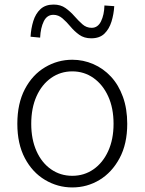

<svg xmlns="http://www.w3.org/2000/svg" viewBox="-20 -809 634 842"><path d="M297 13Q233 13 177.5 -20Q122 -53 89 -115.5Q56 -178 56 -266Q56 -355 89 -418Q122 -481 177.5 -514Q233 -547 297 -547Q345 -547 389 -528Q433 -509 466.5 -473Q500 -437 519 -384.5Q538 -332 538 -266Q538 -178 504.5 -115.5Q471 -53 416.5 -20Q362 13 297 13ZM297 -38Q349 -38 390 -66.5Q431 -95 454.5 -146.5Q478 -198 478 -266Q478 -335 454.5 -386.5Q431 -438 390 -467Q349 -496 297 -496Q245 -496 204 -467Q163 -438 140 -386.5Q117 -335 117 -266Q117 -198 140 -146.5Q163 -95 204 -66.5Q245 -38 297 -38ZM380 -641Q349 -641 327.5 -656.5Q306 -672 289 -692.5Q272 -713 254 -728.5Q236 -744 214 -744Q186 -744 172 -715.5Q158 -687 156 -644L114 -648Q116 -684 126 -716.5Q136 -749 157.5 -769Q179 -789 215 -789Q246 -789 267.5 -773.5Q289 -758 306.5 -738Q324 -718 341.5 -702.5Q359 -687 382 -687Q409 -687 423 -715.5Q437 -744 438 -785L481 -782Q479 -747 469 -714.5Q459 -682 438 -661.5Q417 -641 380 -641Z"/></svg>

Font: Noto Sans HK Thin Light
Style: Regular
Weight: 300
Version: Version 2.004-H2;hotconv 1.0.118;makeotfexe 2.5.65603